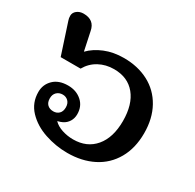

<svg xmlns="http://www.w3.org/2000/svg" viewBox="-134 -733 909 894"><g transform="rotate(30 320.0 -286.0)"><path d="M72 -165Q72 -205 100 -232.5Q128 -260 178 -260Q222 -260 251.5 -234Q281 -208 281 -165Q281 -143 270.5 -126Q260 -109 242 -100Q232 -95 216 -91Q233 -73 262 -63.5Q291 -54 322 -54Q396 -54 438.5 -104.5Q481 -155 481 -244Q481 -333 440 -383Q399 -433 325 -433Q281 -433 245 -413.5Q209 -394 188 -357H81L27 -522Q23 -533 23 -546Q23 -563 37.5 -574.5Q52 -586 73 -586Q131 -586 141 -532L162 -433Q192 -464 237.5 -482.5Q283 -501 339 -501Q414 -501 472 -470.5Q530 -440 562.5 -381.5Q595 -323 595 -244Q595 -164 561.5 -105.5Q528 -47 468 -16.5Q408 14 330 14Q268 14 208.5 -6Q149 -26 110.5 -66.5Q72 -107 72 -165ZM219 -166Q219 -187 207 -199Q195 -211 177 -211Q158 -211 145.5 -199Q133 -187 133 -166Q133 -144 145 -132.5Q157 -121 177 -121Q195 -121 207 -132.5Q219 -144 219 -166Z"/></g></svg>

Font: Maitree Semibold
Style: Regular
Weight: 600
Designer: CadsonDemak Team
Foundry: CadsonDemak
Version: Version 1.010